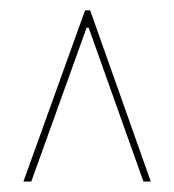

<svg xmlns="http://www.w3.org/2000/svg" viewBox="-20 -719 334 368"><path d="M269 -371.1H254.9L149.9 -666H146L40 -371.1H24.9L143.1 -699.2H152.8Z"/></svg>

Font: Moniqa Black Heading
Style: Regular
Weight: 900
Designer: Rajesh Rajput
Foundry: Rajesh Rajput
Version: Version 1.000